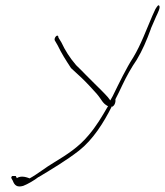

<svg xmlns="http://www.w3.org/2000/svg" viewBox="-20 -537 618 719"><path d="M23 131 28 140C34 156 43 166 67 159C83 153 109 138 124 126H125C176 95 227 65 276 27C328 -14 368 -77 399 -139L400 -137C407 -141 410 -146 412 -155C412 -156 413 -162 412 -164L413 -167C422 -184 429 -199 437 -216C454 -252 472 -284 492 -313C513 -348 529 -385 545 -429V-430L565 -476C569 -485 585 -514 574 -517C572 -520 562 -503 562 -503L551 -479C528 -426 508 -370 479 -322C453 -282 427 -228 402 -177L393 -161L384 -173C368 -191 352 -206 333 -225L301 -257C291 -268 279 -279 265 -293C241 -321 224 -348 210 -378L199 -396C198 -414 181 -396 185 -386L196 -367C211 -336 225 -314 246 -282L285 -246C304 -228 325 -205 342 -186C362 -163 363 -150 385 -139L383 -137C361 -99 341 -65 312 -31C275 14 229 43 183 71C149 91 122 114 91 131C85 129 61 118 43 130L39 122H26C23 124 21 128 23 131Z"/></svg>

Font: Stray Cat
Style: ExLtExtObl
Weight: 200
Version: Version 1.0